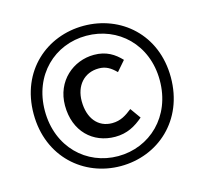

<svg xmlns="http://www.w3.org/2000/svg" viewBox="-107 -856 1054 988"><g transform="rotate(-15 420.0 -362.5)"><path d="M419 11C617 11 785 -134 785 -364C785 -593 617 -736 419 -736C223 -736 54 -594 54 -364C54 -134 223 11 419 11ZM419 -42C251 -42 114 -171 114 -364C114 -556 251 -683 419 -683C588 -683 726 -556 726 -364C726 -171 588 -42 419 -42ZM430 -142C494 -142 539 -168 581 -204L541 -260C509 -235 479 -214 433 -214C358 -214 310 -272 310 -364C310 -445 359 -504 438 -504C475 -504 500 -489 529 -460L575 -513C540 -550 498 -578 432 -578C322 -578 221 -495 221 -364C221 -226 312 -142 430 -142Z"/></g></svg>

Font: ChiuKong Gothic CL Medium
Style: Regular
Weight: 500
Designer: Ryoko NISHIZUKA 西塚涼子 (kana, bopomofo & ideographs); Paul D. Hunt (Latin, Greek & Cyrillic); Sandoll Communications 산돌커뮤니
Foundry: Adobe
Version: Version 1.300